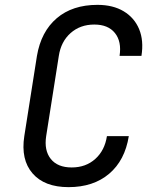

<svg xmlns="http://www.w3.org/2000/svg" viewBox="-20 -760 640 790"><path d="M262 10Q163 10 114 -46.5Q65 -103 80 -200L132 -530Q149 -630 213.5 -685Q278 -740 381 -740Q445 -740 489 -713.5Q533 -687 552.5 -640Q572 -593 562 -530H472Q481 -589 453 -624Q425 -659 368 -659Q310 -659 270.5 -624Q231 -589 222 -530L170 -200Q161 -141 189 -106Q217 -71 275 -71Q333 -71 372 -106Q411 -141 420 -200H510Q494 -100 429 -45Q364 10 262 10Z"/></svg>

Font: JetBrains Mono NL
Style: Italic
Weight: 400
Italic angle: -9°
Monospace: yes
Designer: Philipp Nurullin, Konstantin Bulenkov
Foundry: JetBrains
Version: Version 2.305; ttfautohint (v1.8.4.7-5d5b)